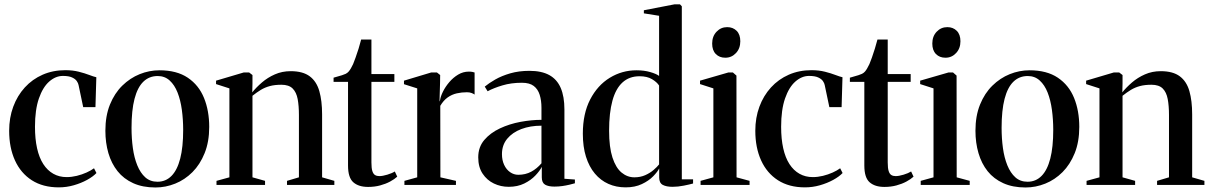

<svg xmlns="http://www.w3.org/2000/svg" viewBox="-20 -838 5484 870"><path d="M246.5 11Q174.5 11 124.2 -21.2Q74 -53.5 47.8 -111.2Q21.5 -169 21.5 -245.5Q21.5 -304.5 40 -354.5Q58.5 -404.5 92.5 -441.8Q126.5 -479 173.2 -499.5Q220 -520 276 -520Q309.5 -520 337 -513Q364.5 -506 384.8 -498.2Q405 -490.5 416.5 -488L412.5 -352.5H357L336 -452.5Q334.5 -461 327.8 -470.8Q321 -480.5 306.2 -487.2Q291.5 -494 265 -494Q232 -494 203 -468.5Q174 -443 156.2 -391.8Q138.5 -340.5 138.5 -263.5Q138.5 -208.5 148 -166Q157.5 -123.5 176.2 -94.5Q195 -65.5 221.8 -50.5Q248.5 -35.5 282 -35.5Q304.5 -35.5 328 -41.2Q351.5 -47 372 -56.2Q392.5 -65.5 406 -75.5L417 -54Q402 -38 374.8 -23Q347.5 -8 314.2 1.5Q281 11 246.5 11Z M457.5 -245.5Q457.5 -313 478.2 -364.2Q499 -415.5 534.2 -450Q569.5 -484.5 613 -502Q656.5 -519.5 702.5 -519.5Q781 -519.5 831 -485.8Q881 -452 904.5 -394Q928 -336 928 -263Q928 -195.5 907.2 -144Q886.5 -92.5 852 -58Q817.5 -23.5 774 -6Q730.5 11.5 684.5 11.5Q626.5 11.5 583.5 -8Q540.5 -27.5 512.8 -62.2Q485 -97 471.2 -144Q457.5 -191 457.5 -245.5ZM693.5 -14.5Q731 -14.5 757 -40.8Q783 -67 796.5 -119Q810 -171 810 -249.5Q810 -296.5 804 -340.5Q798 -384.5 784.5 -418.8Q771 -453 748.8 -473.2Q726.5 -493.5 694.5 -493.5Q656 -493.5 629.5 -467.8Q603 -442 589.5 -390Q576 -338 576 -258.5Q576 -211 582 -167.2Q588 -123.5 602 -89Q616 -54.5 638.2 -34.5Q660.5 -14.5 693.5 -14.5Z M1019.5 -34.5V-437.5L959 -457V-472.5L1084 -509.5H1109L1124 -498V-458.5L1123 -419.5Q1141 -442 1166.8 -464.2Q1192.5 -486.5 1225.5 -501Q1258.5 -515.5 1297 -515.5Q1352.5 -515.5 1383.5 -492.2Q1414.5 -469 1427 -425Q1439.5 -381 1439.5 -319.5V-34.5L1495 -18.5V0H1280.5V-18.5L1334.5 -34.5V-317Q1334.5 -358.5 1328.8 -389.2Q1323 -420 1306 -437Q1289 -454 1255 -454Q1225 -454 1202.8 -448Q1180.5 -442 1162 -430.8Q1143.5 -419.5 1124 -404V-34.5L1181 -18.5V0H961V-18.5Z M1648 9Q1605 9 1581 -12Q1557 -33 1557 -88V-467H1491.5V-486Q1498 -488 1508.8 -491Q1519.5 -494 1530 -497.2Q1540.5 -500.5 1546.5 -503.5Q1554.5 -507.5 1560.2 -514.2Q1566 -521 1570.8 -529.8Q1575.5 -538.5 1580 -547.5Q1584.5 -558.5 1591.2 -577Q1598 -595.5 1604.8 -617.5Q1611.5 -639.5 1616.5 -659H1663V-502.5H1767V-467H1663V-102Q1663 -76 1667.2 -62.8Q1671.5 -49.5 1679.5 -44.8Q1687.5 -40 1699 -40Q1713.5 -40 1735 -46.5Q1756.5 -53 1769 -61L1780 -37.5Q1767.5 -26 1747.5 -15.2Q1727.5 -4.5 1702.5 2.2Q1677.5 9 1648 9Z M1812.5 0V-18.5L1870.5 -34.5V-437.5L1810.5 -456.5V-472.5L1933.5 -509.5H1960L1974.5 -498L1974 -463L1971.5 -377.5L1974 -384Q1976.5 -401.5 1987.5 -423.5Q1998.5 -445.5 2016 -466Q2033.5 -486.5 2056 -500Q2078.5 -513.5 2104.5 -513.5Q2114 -513.5 2120.2 -512.2Q2126.5 -511 2130.5 -509.5V-409.5Q2126 -413 2117 -416.5Q2108 -420 2095.5 -420Q2072 -420 2049.8 -415Q2027.5 -410 2008.5 -396.5Q1989.5 -383 1975 -358.5L1975.5 -34.5L2046 -18.5V0Z M2285 8.5Q2249 8.5 2217.8 -6.5Q2186.5 -21.5 2166.8 -51.2Q2147 -81 2147 -125Q2147 -171.5 2174.5 -203.8Q2202 -236 2245.2 -256.2Q2288.5 -276.5 2338.5 -285.8Q2388.5 -295 2433.5 -295V-349.5Q2433.5 -382.5 2425.5 -408.2Q2417.5 -434 2398.5 -448.5Q2379.5 -463 2345 -463Q2296.5 -463 2257 -451.2Q2217.5 -439.5 2189.5 -424.5L2176.5 -445.5Q2195 -461 2224.2 -477.8Q2253.5 -494.5 2292.5 -505.8Q2331.5 -517 2379 -517Q2434 -517 2469 -497.8Q2504 -478.5 2520.8 -439.5Q2537.5 -400.5 2537.5 -342V-28L2585 -24.5V-7.5Q2574.5 -4.5 2560 -1Q2545.5 2.5 2528.2 5Q2511 7.5 2492 7.5Q2465 7.5 2450 -1.2Q2435 -10 2435 -34.5V-82Q2426.5 -64.5 2406.2 -43Q2386 -21.5 2355.5 -6.5Q2325 8.5 2285 8.5ZM2328.5 -46Q2361 -46 2386.8 -59.8Q2412.5 -73.5 2433.5 -98V-268.5Q2382.5 -268.5 2342.2 -253.2Q2302 -238 2278.2 -209.2Q2254.5 -180.5 2254.5 -139.5Q2254.5 -112 2264.5 -90.8Q2274.5 -69.5 2291.5 -57.8Q2308.5 -46 2328.5 -46Z M2815 11Q2772 11 2736.8 -4.8Q2701.5 -20.5 2675.5 -51.5Q2649.5 -82.5 2635.2 -127.8Q2621 -173 2621 -232.5Q2621 -323 2654.2 -387.2Q2687.5 -451.5 2743 -485.5Q2798.5 -519.5 2864 -519.5Q2898.5 -519.5 2926.2 -511.5Q2954 -503.5 2966.5 -494V-766.5L2897.5 -777.5V-791.5L3037 -818.5H3061L3069.5 -809.5V-25.5H3120.5V-6.5Q3104.5 -2 3078.2 3.2Q3052 8.5 3027.5 8.5Q2999.5 8.5 2983.2 -0.2Q2967 -9 2967 -33.5V-75Q2959.5 -59.5 2939.5 -39Q2919.5 -18.5 2888.2 -3.8Q2857 11 2815 11ZM2854.5 -34.5Q2881.5 -34.5 2903.5 -44.2Q2925.5 -54 2941.5 -67.8Q2957.5 -81.5 2966.5 -93V-450.5Q2956.5 -466 2934.5 -479.2Q2912.5 -492.5 2878 -492.5Q2831.5 -492.5 2800.8 -464.5Q2770 -436.5 2755 -381.5Q2740 -326.5 2740 -246Q2740 -171 2755.2 -124.2Q2770.5 -77.5 2796.5 -56Q2822.5 -34.5 2854.5 -34.5Z M3154.5 0V-18.5L3212.5 -34.5V-437.5L3152 -457V-472.5L3280 -509.5H3301L3317 -495.5L3317.5 -34.5L3376.5 -18.5V0ZM3266 -576.5Q3240 -576.5 3223.5 -593.2Q3207 -610 3207 -640.5Q3207 -673.5 3226.8 -694.2Q3246.5 -715 3274.5 -715H3275.5Q3301 -715 3317.8 -698.5Q3334.5 -682 3334.5 -651Q3334.5 -618.5 3314.8 -597.5Q3295 -576.5 3267 -576.5Z M3627.5 11Q3555.5 11 3505.2 -21.2Q3455 -53.5 3428.8 -111.2Q3402.5 -169 3402.5 -245.5Q3402.5 -304.5 3421 -354.5Q3439.5 -404.5 3473.5 -441.8Q3507.5 -479 3554.2 -499.5Q3601 -520 3657 -520Q3690.5 -520 3718 -513Q3745.5 -506 3765.8 -498.2Q3786 -490.5 3797.5 -488L3793.5 -352.5H3738L3717 -452.5Q3715.5 -461 3708.8 -470.8Q3702 -480.5 3687.2 -487.2Q3672.5 -494 3646 -494Q3613 -494 3584 -468.5Q3555 -443 3537.2 -391.8Q3519.5 -340.5 3519.5 -263.5Q3519.5 -208.5 3529 -166Q3538.5 -123.5 3557.2 -94.5Q3576 -65.5 3602.8 -50.5Q3629.5 -35.5 3663 -35.5Q3685.5 -35.5 3709 -41.2Q3732.5 -47 3753 -56.2Q3773.5 -65.5 3787 -75.5L3798 -54Q3783 -38 3755.8 -23Q3728.5 -8 3695.2 1.5Q3662 11 3627.5 11Z M3987.5 9Q3944.5 9 3920.5 -12Q3896.5 -33 3896.5 -88V-467H3831V-486Q3837.5 -488 3848.2 -491Q3859 -494 3869.5 -497.2Q3880 -500.5 3886 -503.5Q3894 -507.5 3899.8 -514.2Q3905.5 -521 3910.2 -529.8Q3915 -538.5 3919.5 -547.5Q3924 -558.5 3930.8 -577Q3937.5 -595.5 3944.2 -617.5Q3951 -639.5 3956 -659H4002.5V-502.5H4106.5V-467H4002.5V-102Q4002.5 -76 4006.8 -62.8Q4011 -49.5 4019 -44.8Q4027 -40 4038.5 -40Q4053 -40 4074.5 -46.5Q4096 -53 4108.5 -61L4119.5 -37.5Q4107 -26 4087 -15.2Q4067 -4.5 4042 2.2Q4017 9 3987.5 9Z M4152 0V-18.5L4210 -34.5V-437.5L4149.5 -457V-472.5L4277.5 -509.5H4298.5L4314.5 -495.5L4315 -34.5L4374 -18.5V0ZM4263.5 -576.5Q4237.5 -576.5 4221 -593.2Q4204.5 -610 4204.5 -640.5Q4204.5 -673.5 4224.2 -694.2Q4244 -715 4272 -715H4273Q4298.5 -715 4315.2 -698.5Q4332 -682 4332 -651Q4332 -618.5 4312.2 -597.5Q4292.5 -576.5 4264.5 -576.5Z M4400 -245.5Q4400 -313 4420.8 -364.2Q4441.5 -415.5 4476.8 -450Q4512 -484.5 4555.5 -502Q4599 -519.5 4645 -519.5Q4723.5 -519.5 4773.5 -485.8Q4823.5 -452 4847 -394Q4870.5 -336 4870.5 -263Q4870.5 -195.5 4849.8 -144Q4829 -92.5 4794.5 -58Q4760 -23.5 4716.5 -6Q4673 11.5 4627 11.5Q4569 11.5 4526 -8Q4483 -27.5 4455.2 -62.2Q4427.5 -97 4413.8 -144Q4400 -191 4400 -245.5ZM4636 -14.5Q4673.5 -14.5 4699.5 -40.8Q4725.5 -67 4739 -119Q4752.5 -171 4752.5 -249.5Q4752.5 -296.5 4746.5 -340.5Q4740.5 -384.5 4727 -418.8Q4713.5 -453 4691.2 -473.2Q4669 -493.5 4637 -493.5Q4598.5 -493.5 4572 -467.8Q4545.5 -442 4532 -390Q4518.5 -338 4518.5 -258.5Q4518.5 -211 4524.5 -167.2Q4530.5 -123.5 4544.5 -89Q4558.5 -54.5 4580.8 -34.5Q4603 -14.5 4636 -14.5Z M4962 -34.5V-437.5L4901.5 -457V-472.5L5026.5 -509.5H5051.5L5066.5 -498V-458.5L5065.5 -419.5Q5083.5 -442 5109.2 -464.2Q5135 -486.5 5168 -501Q5201 -515.5 5239.5 -515.5Q5295 -515.5 5326 -492.2Q5357 -469 5369.5 -425Q5382 -381 5382 -319.5V-34.5L5437.5 -18.5V0H5223V-18.5L5277 -34.5V-317Q5277 -358.5 5271.2 -389.2Q5265.5 -420 5248.5 -437Q5231.5 -454 5197.5 -454Q5167.5 -454 5145.2 -448Q5123 -442 5104.5 -430.8Q5086 -419.5 5066.5 -404V-34.5L5123.5 -18.5V0H4903.5V-18.5Z"/></svg>

Font: Merriweather 144pt Medium
Style: Regular
Weight: 500
Version: Version 2.100